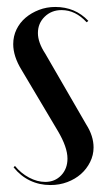

<svg xmlns="http://www.w3.org/2000/svg" viewBox="-20 -523 296 552"><path d="M229 -459Q197 -494 157 -494Q128 -494 108.5 -475Q89 -456 89 -428Q89 -401 110 -369L228 -165Q249 -132 249 -99Q249 -77 239 -57Q229 -37 212.5 -22.5Q196 -8 173.5 0.5Q151 9 125 9Q93 9 66 -4Q39 -17 19 -42L23 -46Q40 -25 63.5 -12.5Q87 0 110 0Q138 0 156 -19Q174 -38 174 -67Q174 -100 146 -147L42 -322Q18 -361 18 -396Q18 -419 27.5 -438.5Q37 -458 53.5 -472Q70 -486 92 -494.5Q114 -503 139 -503Q196 -503 234 -463Z"/></svg>

Font: Moniqa SemBd Narrow Display
Style: Regular
Weight: 600
Width: 4
Designer: Rajesh Rajput
Foundry: Rajesh Rajput
Version: Version 1.000